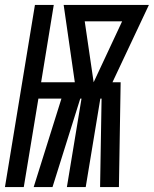

<svg xmlns="http://www.w3.org/2000/svg" viewBox="-50 -755 621 775"><path d="M-30 0 91 -735H167L116 -423H252L207 -735H551L404 -423H437L430 0H354L360 -357H355L296 0H220L279 -357H274L162 0H86L198 -357H105L46 0ZM328 -423 443 -669H292Z"/></svg>

Font: Iosevka Semibold Oblique
Style: Regular
Weight: 600
Italic angle: -9°
Monospace: yes
Designer: Belleve Invis
Foundry: Belleve Invis
Version: Version 32.5.0; ttfautohint (v1.8.4)